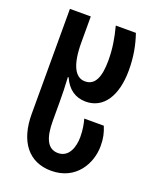

<svg xmlns="http://www.w3.org/2000/svg" viewBox="-147 -626 772 960"><g transform="rotate(20 239.0 -146.5)"><path d="M244 250C375 250 435 143 435 49C435 7 428 -20 415 -52H311C318 -27 324 4 324 42C324 93 305 155 246 155C191 155 167 105 167 12V-85C167 -132 166 -169 163 -219H167C192 -162 234 -134 288 -134C382 -134 438 -218 438 -355C438 -428 426 -488 407 -543H300C316 -481 325 -430 325 -366C325 -281 305 -228 250 -228C201 -228 167 -279 167 -405V-543H56V16C56 162 124 250 244 250Z"/></g></svg>

Font: Noto Sans Georgian ExtraCondensed SemiBold
Style: Regular
Weight: 600
Width: 2
Designer: Monotype Design Team, Akaki Razmadze
Foundry: Google LLC
Version: Version 2.005